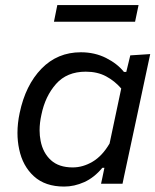

<svg xmlns="http://www.w3.org/2000/svg" viewBox="-20 -710 600 742"><path d="M370.5 0 375.5 -23 383.5 -61.5H375.5Q344 -23.5 305.5 -6.2Q267 11 228 11Q154.5 11 111 -28.8Q67.5 -68.5 54 -133.5Q47.5 -164 47.5 -196.5Q47.5 -233.5 56 -273.5Q78.5 -381 140.2 -444.5Q202 -508 292.5 -508Q346 -508 389.8 -486Q433.5 -464 459 -432H468L483.5 -496L560.5 -501Q547.5 -442 536 -386.5Q524 -330.5 511 -269L459 -26.5Q456 -13 453.5 0ZM261 -63Q300.5 -63 338 -85.2Q375.5 -107.5 403.5 -155.5L448.5 -368Q423.5 -397 390 -415Q356.5 -433 311.5 -433Q238.5 -433 196.5 -385.5Q154.5 -338 140 -266.5Q133 -235 133 -206.5Q133 -185 137 -165.5Q146 -119 176.8 -91Q207.5 -63 261 -63ZM188.5 -626 201.5 -690.5H515.5L502 -626Z"/></svg>

Font: Heraclito
Style: Italic
Weight: 400
Italic angle: -12°
Designer: Kostas Bartsokas (font) & Cristiano Sobral (main changes)
Foundry: Kostas Bartsokas (font) & Cristiano Sobral (main changes)
Version: Version 1.00;July 8, 2020;FontCreator 13.0.0.2655 64-bit